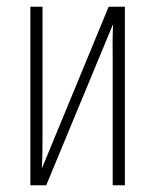

<svg xmlns="http://www.w3.org/2000/svg" viewBox="-20 -549 460 569"><path d="M70 0H117L314 -475H315C313 -439 314 -401 314 -365V0H350V-529H302L105 -52H104C106 -82 106 -115 106 -147V-529H70Z"/></svg>

Font: Noto Sans ExtraCondensed ExtraLight
Style: Regular
Weight: 200
Width: 2
Designer: Monotype Design Team
Foundry: Monotype Imaging Inc.
Version: Version 2.013